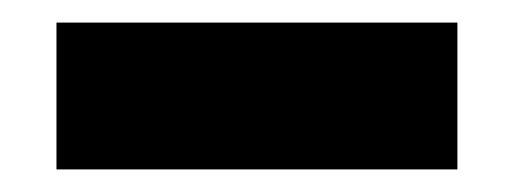

<svg xmlns="http://www.w3.org/2000/svg" viewBox="-20 -420 455 170"><path d="M385 -270H30V-400H385Z"/></svg>

Font: TypoPRO Sinkin Sans
Style: 600 SemiBold
Weight: 600
Designer: Keith Bates
Foundry: K-Type
Version: Sinkin Sans (version 1.0)  by Keith Bates   •   © 2014   www